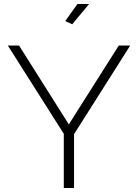

<svg xmlns="http://www.w3.org/2000/svg" viewBox="-20 -937 687 957"><path d="M75 -710 323 -317 572 -710H629L349 -268V0H298V-270L19 -710ZM340 -816 305 -832 366 -917H424Z"/></svg>

Font: Raleway Light
Style: Regular
Weight: 300
Designer: Matt McInerney, Pablo Impallari, Rodrigo Fuenzalida
Foundry: Matt McInerney, Pablo Impallari, Rodrigo Fuenzalida
Version: Version 4.026